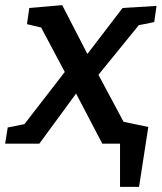

<svg xmlns="http://www.w3.org/2000/svg" viewBox="-49 -559 629 747"><path d="M-29 0 -19 -63 46 -76 203 -279 111 -452 56 -465 65 -528 193 -539 291 -349 428 -528 560 -536 551 -473 491 -461 334 -268 435 -79 502 -63 492 0H349L247 -195L104 0ZM418 168V-3H369L351 -102L528 -65L492 168Z"/></svg>

Font: Bitter SemiBold
Style: Italic
Weight: 600
Italic angle: -9°
Designer: Sol Matas, and Bitter project Authors
Foundry: Sol Matas
Version: Version 2.001